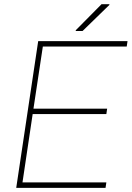

<svg xmlns="http://www.w3.org/2000/svg" viewBox="-20 -910 638 930"><path d="M495.1 -357.4H138.2L88.9 -26.4H495.1L491.2 0H58.6L165 -710.9H597.7L593.8 -684.6H187.5L142.1 -383.8H499ZM471.7 -889.6H509.3L510.3 -886.7L379.9 -759.8H347.7L346.2 -762.7Z"/></svg>

Font: Roboto-ThinItalic
Style: Italic
Weight: 250
Italic angle: -12°
Designer: Google
Version: Version 1.100141; 2013; ttfautohint (v0.94.14-c901) -l 8 -r 